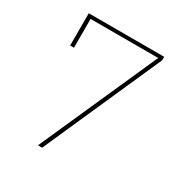

<svg xmlns="http://www.w3.org/2000/svg" viewBox="-162 -829 923 959"><g transform="rotate(30 300.0 -349.0)"><path d="M211 0 512 -678V-698H77V-512H99V-678H489L187 0Z"/></g></svg>

Font: IBM Plex Arabic Thin
Style: Regular
Weight: 100
Designer: Mike Abbink, Paul van der Laan, Pieter van Rosmalen, Wael Morcos, Khajak Apelian
Foundry: Bold Monday
Version: Version 1.0